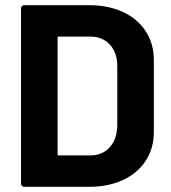

<svg xmlns="http://www.w3.org/2000/svg" viewBox="-20 -720 658 740"><path d="M61 -12V-688Q61 -693 64.5 -696.5Q68 -700 73 -700H323Q398 -700 454.5 -673.5Q511 -647 542 -599Q573 -551 573 -488V-212Q573 -149 542 -101Q511 -53 454.5 -26.5Q398 0 323 0H73Q68 0 64.5 -3.5Q61 -7 61 -12ZM207 -121H328Q374 -121 402.5 -152Q431 -183 432 -235V-465Q432 -517 403.5 -548Q375 -579 327 -579H207Q202 -579 202 -574V-126Q202 -121 207 -121Z"/></svg>

Font: UMi
Style: Bold
Weight: 700
Designer: Peter Middis
Foundry: We Are UMi
Version: Version 1.0